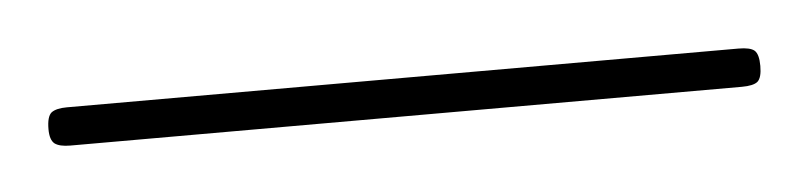

<svg xmlns="http://www.w3.org/2000/svg" viewBox="-22 102 379 90"><g transform="rotate(-5 167.5 147.0)"><path d="M0 148Q0 142 2.2 140.2Q4.5 138.5 9.5 138.5H325.5Q331 138.5 333 140.2Q335 142 335 147.5Q335 153 333 154.8Q331 156.5 325.5 156.5H9.5Q4.5 156.5 2.2 154.8Q0 153 0 148Z"/></g></svg>

Font: Fraunces 120pt
Style: Regular
Weight: 400
Version: Version 1.000;[b76b70a41]